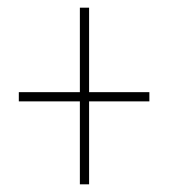

<svg xmlns="http://www.w3.org/2000/svg" viewBox="-20 -603 439 500"><path d="M212 -363V-583H188V-363H29V-339H188V-123H212V-339H369V-363Z"/></svg>

Font: Noto Sans Myanmar ExtraCondensed Thin
Style: Regular
Weight: 100
Width: 2
Designer: Monotype Design Team
Foundry: Monotype Imaging Inc.
Version: Version 2.107